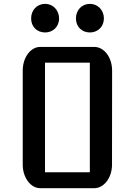

<svg xmlns="http://www.w3.org/2000/svg" viewBox="-20 -986 707 1006"><path d="M99.1 -123C99.1 -55.2 140.6 0 190.9 0H474.1C524.9 0 566.9 -55.2 566.9 -123L567.4 -616.2C567.4 -685.5 525.4 -740.2 474.1 -740.2H190.9C140.6 -740.2 99.1 -685.5 99.1 -616.2ZM215.8 -83.5V-657.7H450.7V-83.5ZM451.2 -815.9C491.7 -815.9 524.4 -845.7 524.4 -889.6C524.4 -933.1 491.7 -965.8 451.2 -965.8C408.7 -965.8 377.9 -933.1 377.9 -889.6C377.9 -845.7 408.7 -815.9 451.2 -815.9ZM216.8 -815.9C256.8 -815.9 289.6 -845.7 289.6 -889.6C289.6 -933.1 256.8 -965.8 216.8 -965.8C173.8 -965.8 143.1 -933.1 143.1 -889.6C143.1 -845.7 173.8 -815.9 216.8 -815.9Z"/></svg>

Font: Atomic Age
Style: Regular
Weight: 400
Designer: James Grieshaber
Foundry: James Grieshaber
Version: Version 1.002